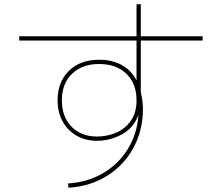

<svg xmlns="http://www.w3.org/2000/svg" viewBox="-20 -840 1040 900"><path d="M629 -302Q607 -240 551 -210Q495 -180 435 -180Q381 -180 339 -204Q297 -228 273.5 -271Q250 -314 250 -370Q250 -456 303 -508Q356 -560 445 -560Q507 -560 552 -534.5Q597 -509 620 -463V-650H70V-670H620V-820H640V-670H930V-650H640V-408Q650 -366 650 -330Q650 -229 605.5 -147Q561 -65 481.5 -15.5Q402 34 301 40L299 20Q391 14 463.5 -28.5Q536 -71 579.5 -142Q623 -213 629 -302ZM435 -200Q480 -200 522 -217Q564 -234 592 -272Q620 -310 620 -370Q620 -448 572.5 -494Q525 -540 445 -540Q365 -540 317.5 -494Q270 -448 270 -370Q270 -293 315 -246.5Q360 -200 435 -200Z"/></svg>

Font: Enso Thin
Style: Regular
Weight: 100
Designer: Coji Morishita
Foundry: UNDERFOREST DESIGN
Version: Version 1.000